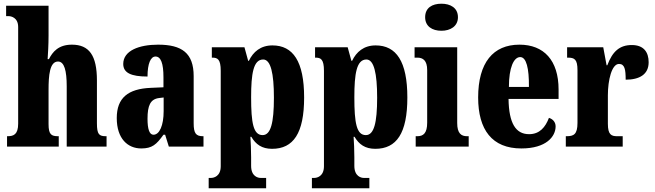

<svg xmlns="http://www.w3.org/2000/svg" viewBox="-20 -791 3533 1036"><path d="M18 0H297V-56H294C257 -56 242 -65 242 -121V-306C242 -384 248 -459 293 -459C327 -459 340 -410 340 -325V0H555V-56H552C515 -56 503 -65 503 -126V-357C503 -492 461 -550 368 -550C295 -550 264 -511 244 -472H237C239 -500 242 -550 242 -599V-760H13V-704H26C39 -704 78 -697 78 -645V-124C78 -65 53 -56 21 -56H18Z M742 10C801 10 824 -11 862 -64H871L891 0H1078V-56H1075C1037 -56 1025 -72 1025 -126V-380C1025 -505 961 -550 833 -550C731 -550 645 -518 645 -446C645 -398 687 -378 776 -378C776 -448 793 -486 819 -486C848 -486 862 -449 862 -374V-320L794 -317C671 -312 610 -263 610 -154C610 -42 670 10 742 10ZM808 -64C786 -64 776 -95 776 -150C776 -221 791 -256 838 -262L863 -265V-191C863 -115 841 -64 808 -64Z M1106 225H1416V169H1386C1372 169 1335 161 1335 104V58C1335 16 1333 -21 1331 -53H1336C1360 -12 1393 12 1448 12C1563 12 1621 -72 1621 -265C1621 -460 1561 -546 1450 -546C1386 -546 1346 -511 1323 -463H1319L1299 -536H1123V-480H1126C1154 -480 1171 -471 1171 -409V106C1171 161 1133 169 1119 169H1106ZM1397 -62C1347 -62 1335 -127 1335 -266C1335 -393 1347 -470 1400 -470C1441 -470 1458 -395 1458 -264C1458 -128 1441 -62 1397 -62Z M1663 225H1973V169H1943C1929 169 1892 161 1892 104V58C1892 16 1890 -21 1888 -53H1893C1917 -12 1950 12 2005 12C2120 12 2178 -72 2178 -265C2178 -460 2118 -546 2007 -546C1943 -546 1903 -511 1880 -463H1876L1856 -536H1680V-480H1683C1711 -480 1728 -471 1728 -409V106C1728 161 1690 169 1676 169H1663ZM1954 -62C1904 -62 1892 -127 1892 -266C1892 -393 1904 -470 1957 -470C1998 -470 2015 -395 2015 -264C2015 -128 1998 -62 1954 -62Z M2362 -625C2410 -625 2451 -649 2451 -698C2451 -749 2410 -771 2362 -771C2312 -771 2274 -749 2274 -698C2274 -649 2312 -625 2362 -625ZM2223 0H2509V-56H2500C2469 -56 2447 -71 2447 -127V-536H2217V-480H2232C2262 -480 2285 -465 2285 -413V-129C2285 -72 2264 -56 2232 -56H2223Z M2793 10C2927 10 2978 -54 2978 -109C2978 -133 2962 -149 2942 -155C2923 -105 2892 -67 2835 -67C2763 -67 2726 -125 2724 -257H2994V-308C2994 -466 2914 -550 2783 -550C2641 -550 2560 -453 2560 -265C2560 -91 2635 10 2793 10ZM2834 -322H2726C2726 -426 2752 -483 2787 -483C2820 -483 2835 -423 2834 -322Z M3033 0H3340V-56H3310C3279 -56 3260 -64 3260 -123V-277C3260 -359 3281 -446 3320 -446C3351 -446 3356 -416 3356 -361C3430 -361 3480 -389 3480 -455C3480 -509 3454 -548 3389 -548C3324 -548 3285 -514 3257 -439H3253L3235 -536H3040V-480H3044C3080 -480 3096 -471 3096 -412V-128C3096 -65 3075 -56 3037 -56H3033Z"/></svg>

Font: Noto Serif Hebrew ExtraCondensed Black
Style: Regular
Weight: 900
Width: 2
Designer: Monotype Design Team
Foundry: Monotype Imaging Inc.
Version: Version 2.004